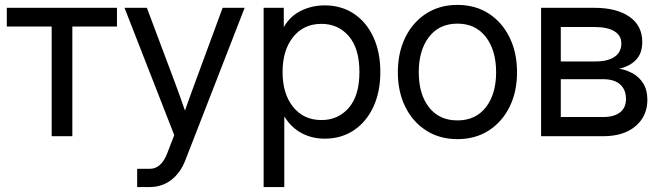

<svg xmlns="http://www.w3.org/2000/svg" viewBox="-20 -547 2656 771"><path d="M187.5 0V-440.4H7.3V-515.6H449.7V-440.4H270.5V0Z M530.8 204.1V130.9H581.5Q627.4 130.9 651.4 68.8L679.7 -4.4L480 -515.6H569.8L681.2 -218.8Q691.9 -189.9 702.4 -160.9Q712.9 -131.8 722.7 -103Q732.9 -131.8 743.4 -160.9Q753.9 -189.9 764.6 -218.8L874 -515.6H962.4L724.6 95.7Q704.6 147.5 667.5 175.8Q630.4 204.1 581.5 204.1Z M1038.6 204.1V-515.6H1119.6V-439.5H1120.6Q1145.5 -482.9 1189.5 -504.2Q1233.4 -525.4 1283.7 -525.4Q1351.1 -525.4 1401.4 -491.7Q1451.7 -458 1479.5 -397.7Q1507.3 -337.4 1507.3 -257.8Q1507.3 -178.7 1479.5 -118.4Q1451.7 -58.1 1401.4 -24.2Q1351.1 9.8 1283.7 9.8Q1233.4 9.8 1191.9 -12Q1150.4 -33.7 1122.6 -78.1H1121.6V204.1ZM1271 -64.9Q1337.9 -64.9 1380.6 -114Q1423.3 -163.1 1423.3 -257.8Q1423.3 -352.5 1380.6 -401.9Q1337.9 -451.2 1271 -451.2Q1199.2 -451.2 1157 -398.2Q1114.7 -345.2 1114.7 -257.8Q1114.7 -170.4 1157 -117.7Q1199.2 -64.9 1271 -64.9Z M1816.9 11.7Q1745.6 11.7 1691.7 -22.7Q1637.7 -57.1 1607.7 -117.7Q1577.6 -178.2 1577.6 -256.8Q1577.6 -335.9 1607.7 -397Q1637.7 -458 1691.7 -492.7Q1745.6 -527.3 1816.9 -527.3Q1888.7 -527.3 1942.4 -492.7Q1996.1 -458 2026.1 -397Q2056.2 -335.9 2056.2 -256.8Q2056.2 -178.2 2026.1 -117.7Q1996.1 -57.1 1942.4 -22.7Q1888.7 11.7 1816.9 11.7ZM1816.9 -63.5Q1890.1 -63.5 1931.2 -116.5Q1972.2 -169.4 1972.2 -256.8Q1972.2 -345.2 1930.9 -398.7Q1889.6 -452.1 1816.9 -452.1Q1744.1 -452.1 1702.9 -398.9Q1661.6 -345.7 1661.6 -256.8Q1661.6 -168.9 1702.6 -116.2Q1743.7 -63.5 1816.9 -63.5Z M2152.8 0V-515.6H2367.7Q2455.6 -515.6 2507.3 -480Q2559.1 -444.3 2559.1 -378.4Q2559.1 -332.5 2533.7 -306.4Q2508.3 -280.3 2466.3 -271Q2495.1 -266.6 2521 -252.2Q2546.9 -237.8 2563.2 -211.7Q2579.6 -185.5 2579.6 -146Q2579.6 -81.1 2532.2 -40.5Q2484.9 0 2401.9 0ZM2231.9 -77.1H2401.9Q2446.3 -77.1 2470 -95.9Q2493.7 -114.7 2493.7 -148.9Q2493.7 -187.5 2470 -208.3Q2446.3 -229 2401.9 -229H2231.9ZM2231.9 -300.3H2371.6Q2421.4 -300.3 2448.2 -319.1Q2475.1 -337.9 2475.1 -372.6Q2475.1 -404.3 2447.3 -421.4Q2419.4 -438.5 2367.7 -438.5H2231.9Z"/></svg>

Font: Inter Display
Style: Regular
Weight: 400
Designer: Rasmus Andersson
Foundry: rsms
Version: Version 4.001;git-9221beed3